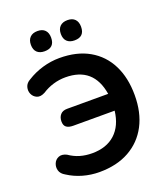

<svg xmlns="http://www.w3.org/2000/svg" viewBox="-163 -1026 1007 1151"><g transform="rotate(-20 340.5 -451.0)"><path d="M402 -783Q371 -783 354 -799.5Q337 -816 337 -847Q337 -878 354 -895Q371 -912 402 -912Q433 -912 449.5 -895Q466 -878 466 -847Q466 -783 402 -783ZM211 -783Q180 -783 163 -799.5Q146 -816 146 -847Q146 -878 163 -895Q180 -912 211 -912Q242 -912 258.5 -895Q275 -878 275 -847Q275 -783 211 -783ZM273 10Q219 10 168 -4.5Q117 -19 74 -47Q47 -62 40.5 -85Q34 -108 43 -129.5Q52 -151 73.5 -160Q95 -169 124 -155Q157 -132 193 -121.5Q229 -111 270 -111Q362 -111 417 -161.5Q472 -212 483 -305H219Q191 -305 176 -316Q161 -327 161 -353Q161 -379 175.5 -396Q190 -413 219 -413H481Q452 -594 273 -594Q233 -594 195 -582.5Q157 -571 125 -550Q95 -534 73.5 -543Q52 -552 42.5 -573Q33 -594 39.5 -617.5Q46 -641 72 -655Q118 -684 171.5 -699.5Q225 -715 279 -715Q390 -715 468 -670.5Q546 -626 587 -544.5Q628 -463 628 -352Q628 -241 585.5 -160Q543 -79 463.5 -34.5Q384 10 273 10Z"/></g></svg>

Font: Chiron GoRound TC SB
Style: Regular
Weight: 500
Designer: Ryoko NISHIZUKA 西塚涼子 (kana, bopomofo & ideographs); Paul D. Hunt (Latin, Greek & Cyrillic); Sandoll Communications 산돌커뮤니
Foundry: Adobe
Version: Version 1.000;hotconv 1.1.1;makeotfexe 2.6.0